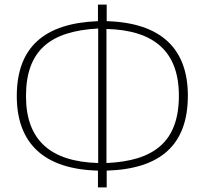

<svg xmlns="http://www.w3.org/2000/svg" viewBox="-20 -793 890 835"><path d="M797 -377C797 -582 680 -694 444 -701V-773H406V-701C173 -692 53 -588 53 -375C53 -171 170 -57 406 -51V22H444V-51C678 -58 797 -163 797 -377ZM93 -375C93 -576 201 -658 407 -669V-84C199 -90 93 -184 93 -375ZM443 -84V-667C651 -662 758 -568 758 -377C758 -176 649 -93 443 -84Z"/></svg>

Font: Glow Sans SC Normal ExtraLight
Style: Regular
Weight: 200
Designer: Ryoko NISHIZUKA (kana, bopomofo & ideographs); Paul D. Hunt (Latin, Greek & Cyrillic); Sandoll Communications, Soo-young
Version: Version 0.93